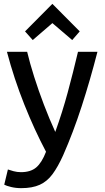

<svg xmlns="http://www.w3.org/2000/svg" viewBox="-20 -790 543 997"><path d="M90 187Q62 187 37.5 181Q13 175 2 169L21 90Q32 94 50.5 99Q69 104 89 104Q139 104 168 79.5Q197 55 219 -2Q159 -115 106 -248Q53 -381 16 -521H121Q135 -462 157.5 -391Q180 -320 208 -246.5Q236 -173 267 -105Q304 -208 331.5 -309.5Q359 -411 385 -521H486Q448 -373 404 -237.5Q360 -102 308 16Q281 76 253 114Q225 152 186.5 169.5Q148 187 90 187ZM150 -582 110 -627 252 -770 394 -627 355 -582 252 -670Z"/></svg>

Font: Ubuntu Sans Medium
Style: Regular
Weight: 500
Designer: Dalton Maag Ltd
Foundry: Dalton Maag Ltd
Version: Version 1.006; ttfautohint (v1.8.4.7-5d5b)